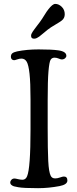

<svg xmlns="http://www.w3.org/2000/svg" viewBox="-20 -962 399 989"><path d="M225.6 -809.1Q214.8 -800.3 200.9 -788.8Q187 -777.3 181.9 -773.4Q176.8 -769.5 169.7 -766.1Q162.6 -762.7 155.8 -762.7Q140.1 -762.7 140.1 -777.3Q140.1 -782.2 141.8 -786.9Q143.6 -791.5 147.9 -798.1Q152.3 -804.7 156.5 -810.3Q160.6 -815.9 168.9 -826.9Q177.2 -837.9 183.6 -846.2Q196.3 -863.3 208.7 -883.8Q221.2 -904.3 228.5 -913.1Q250.5 -941.9 264.6 -941.9Q282.7 -941.9 298.1 -926.8Q313.5 -911.6 313.5 -888.7Q313.5 -868.2 298.3 -856.4Q287.6 -848.1 263.7 -834.2Q239.7 -820.3 225.6 -809.1ZM137.2 -295.4V-450.7Q137.2 -536.1 132.1 -582.3Q127 -628.4 117.4 -644.3Q107.9 -660.2 90.3 -660.2Q80.6 -660.2 68.6 -656Q56.6 -651.9 52.7 -651.9Q45.4 -651.9 40.8 -656.7Q36.1 -661.6 36.1 -668.9Q36.1 -681.6 43.5 -687.5Q50.8 -693.4 68.4 -697.3Q118.2 -707.5 178.7 -707.5Q248 -707.5 280.8 -702.6Q321.8 -696.8 321.8 -674.3Q321.8 -667.5 314.9 -661.6Q308.1 -655.8 297.9 -655.8Q293 -655.8 282.2 -660.4Q271.5 -665 261.2 -665Q247.1 -665 240.5 -653.8Q233.9 -642.6 229.7 -594.7Q225.6 -546.9 225.6 -446.8V-301.8Q225.6 -190.4 228.5 -133.1Q231.4 -75.7 241.2 -56.6Q247.6 -43 264.2 -43Q275.9 -43 289.3 -47.9Q302.7 -52.7 309.1 -52.7Q327.1 -52.7 327.1 -32.2Q327.1 -11.2 286.6 -3.4Q230 7.3 176.3 7.3Q100.1 7.3 74.2 2.4Q59.6 0 52 -2.2Q44.4 -4.4 38.6 -9.5Q32.7 -14.6 32.7 -22.5Q32.7 -29.3 38.8 -35.9Q44.9 -42.5 54.7 -42.5Q59.6 -42.5 72.5 -39.3Q85.4 -36.1 95.7 -36.1Q112.3 -36.1 119.6 -54.2Q137.2 -95.7 137.2 -295.4Z"/></svg>

Font: Cooper*
Style: Regular
Weight: 400
Designer: Owen Earl
Foundry: indestructible type*
Version: Version 0.001